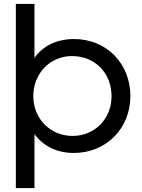

<svg xmlns="http://www.w3.org/2000/svg" viewBox="-20 -759 715 969"><path d="M60 190H154V-82C200 -20 269 13 353 13C515 13 638 -110 638 -274C638 -439 517 -562 354 -562C268 -562 198 -529 154 -467V-739H60ZM346 -73C234 -73 148 -160 148 -274C148 -388 233 -476 343 -476C459 -476 543 -391 543 -273C543 -159 458 -73 346 -73Z"/></svg>

Font: Involve Medium
Style: Regular
Weight: 500
Designer: Stefan Peev
Foundry: Context Ltd.
Version: Version 1.001